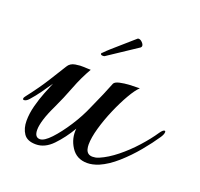

<svg xmlns="http://www.w3.org/2000/svg" viewBox="-88 -542 670 644"><g transform="rotate(20 247.0 -219.5)"><path d="M100 6Q69 6 56.5 -12.5Q44 -31 44 -58Q44 -84 51.5 -112.5Q59 -141 69 -166Q79 -191 85 -205Q72 -186 58.5 -167Q45 -148 29 -130Q20 -120 12 -120Q8 -120 8 -124Q8 -128 13 -134Q48 -179 71.5 -217Q95 -255 107 -274Q115 -288 133 -291Q151 -294 164 -293Q168 -293 173 -292.5Q178 -292 188 -292Q167 -256 151 -214Q135 -172 117 -134Q102 -103 95 -80Q88 -57 88 -42Q88 -15 107 -15Q122 -15 145 -39.5Q168 -64 192 -101Q216 -138 232 -176Q244 -202 255.5 -229Q267 -256 274 -274Q278 -281 293.5 -284.5Q309 -288 328.5 -289Q348 -290 364 -290Q351 -278 334.5 -249.5Q318 -221 302.5 -185Q287 -149 277 -114Q267 -79 267 -54Q267 -50 267.5 -46Q268 -42 269 -38Q274 -20 293 -20Q298 -20 303.5 -21Q309 -22 316 -25Q344 -37 374 -61Q404 -85 431 -115Q458 -145 476 -172Q485 -185 491 -185Q494 -185 494 -181Q494 -173 486 -161Q468 -134 441.5 -102Q415 -70 384.5 -43Q354 -16 324 -3Q302 6 283 6Q245 6 225.5 -24.5Q206 -55 210 -90Q187 -51 159.5 -22.5Q132 6 100 6ZM210 -350Q202 -350 202 -355Q202 -358 205 -359Q210 -364 215.5 -369.5Q221 -375 227 -380L300 -444Q301 -445 304 -445Q310 -445 316.5 -438.5Q323 -432 323 -426Q323 -423 320 -420L216 -351Q214 -350 210 -350Z"/></g></svg>

Font: Gwendolyn
Style: Bold
Weight: 700
Designer: Robert E. Leuschke
Foundry: Robert E. Leuschke
Version: Version 1.010; ttfautohint (v1.8.3)